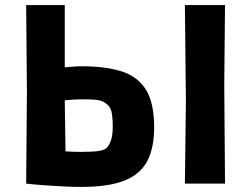

<svg xmlns="http://www.w3.org/2000/svg" viewBox="-20 -723 989 756"><path d="M708 0 712 -324 708 -703H866L863 -390L866 0ZM83 0 86 -362 83 -703H235V-458Q250 -459 267 -460.5Q284 -462 302 -462Q395 -462 458.5 -442Q522 -422 554.5 -370Q587 -318 587 -221Q587 -143 561 -91Q535 -39 472.5 -13Q410 13 300 13Q273 13 238 11.5Q203 10 169.5 7.5Q136 5 112 3Q88 1 83 0ZM306 -332Q290 -332 271.5 -331Q253 -330 235 -328L238 -127Q252 -126 267.5 -125.5Q283 -125 299 -125Q343 -125 365 -128Q387 -131 397 -138Q408 -146 416 -167.5Q424 -189 424 -226Q424 -250 421 -273.5Q418 -297 404 -310Q388 -325 368 -328.5Q348 -332 306 -332Z"/></svg>

Font: Ruda SemiBold
Style: Bold
Weight: 900
Designer: Mariela Monsalve and Angelina Sanchez
Foundry: Mariela Monsalve and Angelina Sanchez
Version: Version 2.000